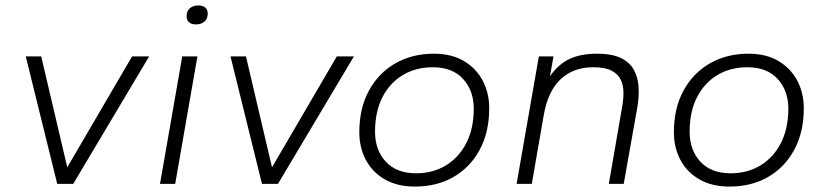

<svg xmlns="http://www.w3.org/2000/svg" viewBox="-20 -678 3040 708"><path d="M191 0 75 -470H132L228 -61L467 -470H530L250 0Z M570 0 652 -470H708L626 0ZM703 -588Q686 -588 677 -596Q668 -604 668 -618Q668 -637 680 -647.5Q692 -658 712 -658Q728 -658 737 -650Q746 -642 746 -628Q746 -609 734 -598.5Q722 -588 703 -588Z M946 0 830 -470H887L983 -61L1222 -470H1285L1005 0Z M1510 10Q1445 10 1399 -16.5Q1353 -43 1329 -88.5Q1305 -134 1305 -190Q1305 -279 1340.5 -344Q1376 -409 1438 -444.5Q1500 -480 1580 -480Q1645 -480 1690.5 -453Q1736 -426 1760 -380.5Q1784 -335 1784 -279Q1784 -191 1749 -126Q1714 -61 1652.5 -25.5Q1591 10 1510 10ZM1514 -39Q1577 -39 1625 -68.5Q1673 -98 1700 -151.5Q1727 -205 1727 -277Q1727 -344 1687.5 -387Q1648 -430 1576 -430Q1513 -430 1465 -401Q1417 -372 1390 -319Q1363 -266 1363 -192Q1363 -125 1402.5 -82Q1442 -39 1514 -39Z M1885 0 1967 -470H2021L2008 -397Q2040 -442 2081 -461Q2122 -480 2181 -480Q2236 -480 2268.5 -464.5Q2301 -449 2316.5 -422Q2332 -395 2334.5 -360.5Q2337 -326 2331 -287L2280 0H2225L2274 -283Q2279 -310 2279 -336.5Q2279 -363 2269 -384Q2259 -405 2235 -417.5Q2211 -430 2167 -430Q2094 -430 2047 -385.5Q2000 -341 1985 -253L1941 0Z M2670 10Q2605 10 2559 -16.5Q2513 -43 2489 -88.5Q2465 -134 2465 -190Q2465 -279 2500.5 -344Q2536 -409 2598 -444.5Q2660 -480 2740 -480Q2805 -480 2850.5 -453Q2896 -426 2920 -380.5Q2944 -335 2944 -279Q2944 -191 2909 -126Q2874 -61 2812.5 -25.5Q2751 10 2670 10ZM2674 -39Q2737 -39 2785 -68.5Q2833 -98 2860 -151.5Q2887 -205 2887 -277Q2887 -344 2847.5 -387Q2808 -430 2736 -430Q2673 -430 2625 -401Q2577 -372 2550 -319Q2523 -266 2523 -192Q2523 -125 2562.5 -82Q2602 -39 2674 -39Z"/></svg>

Font: Gantari Light
Style: Italic
Weight: 300
Italic angle: -10°
Version: Version 1.000